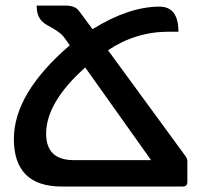

<svg xmlns="http://www.w3.org/2000/svg" viewBox="-20 -683 742 703"><path d="M649.4 0H206.5Q30.8 0 30.8 -174.3Q30.8 -341.3 235.4 -517.1L218.3 -541.5Q208.5 -555.2 197 -563.7Q185.5 -572.3 174.1 -578.9Q162.6 -585.4 151.6 -591.6Q140.6 -597.7 132.3 -606.7Q124 -615.7 119.1 -628.9Q114.3 -642.1 114.3 -662.6H219.7Q255.4 -662.6 269.5 -642.6L318.8 -576.2Q451.7 -658.7 564 -658.7Q633.3 -658.7 633.3 -566.9H598.1Q476.6 -566.9 375.5 -499L660.2 -109.9Q666 -101.6 666 -92.3V-17.1Q666 0 649.4 0ZM533.2 -96.7 292 -436Q148.9 -308.1 148.9 -193.4Q148.9 -96.7 250 -96.7Z"/></svg>

Font: ALMAS
Style: Bold
Weight: 700
Designer: ALMAS Font/ by Husham Jawad Kadhim, derived from the Bainsely font by/ Paul James MIller
Foundry: High-Logic / Made with FontCreator
Version: Version 1.411;September 19, 2021;FontCreator 14.0.0.2814 32-